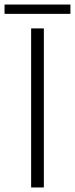

<svg xmlns="http://www.w3.org/2000/svg" viewBox="-27 -825 330 845"><path d="M110 -700H166V0H110ZM-7 -805H283V-764H-7Z"/></svg>

Font: Sarabun ExtraLight
Style: Regular
Weight: 275
Designer: Suppakit Chalermlarp | Katatrad Co.,Ltd.
Foundry: Cadson Demak Co.,Ltd.
Version: Version 1.000; ttfautohint (v1.6)